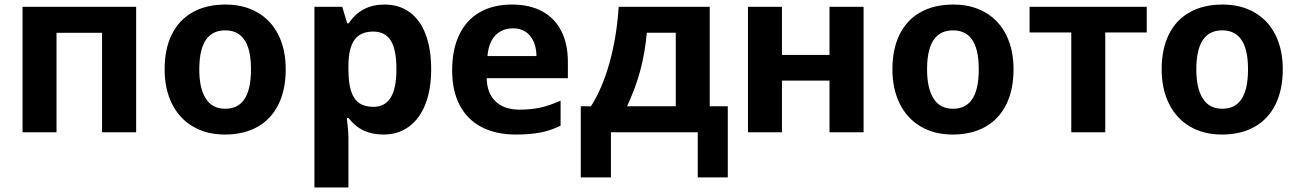

<svg xmlns="http://www.w3.org/2000/svg" viewBox="-20 -576 5652 836"><path d="M78.1 -546.4H572.8V0H424.3V-433.1H226.1V0H78.1Z M696.8 -274.4Q696.8 -362.8 728.3 -426.3Q759.8 -489.7 819.3 -522.9Q878.9 -556.2 961.9 -556.2Q1042 -556.2 1101.3 -521.7Q1160.6 -487.3 1192.4 -423.6Q1224.1 -359.9 1224.1 -274.4Q1224.1 -185.5 1192.6 -121.6Q1161.1 -57.6 1101.6 -23.9Q1042 9.8 959 9.8Q878.9 9.8 819.6 -25.4Q760.3 -60.5 728.5 -124.8Q696.8 -189 696.8 -274.4ZM1043 -142.6Q1072.8 -184.6 1072.8 -274.4Q1072.8 -367.2 1040 -408.2Q1012.7 -443.8 960 -443.8Q912.6 -443.8 884.3 -412.6Q847.7 -371.1 847.7 -274.4Q847.7 -191.9 875 -148.9Q902.3 -102.5 960.9 -102.5Q1015.6 -102.5 1043 -142.6Z M1349.1 -546.4H1470.2L1491.7 -474.6H1498.5Q1552.7 -556.2 1654.3 -556.2Q1718.3 -556.2 1763.9 -522.7Q1809.6 -489.3 1833.5 -426Q1857.4 -362.8 1857.4 -273.9Q1857.4 -186.5 1832.3 -122.6Q1807.1 -58.6 1760.3 -24.4Q1713.4 9.8 1649.9 9.8Q1601.1 9.8 1564.5 -7.1Q1527.8 -23.9 1497.1 -62.5H1490.2Q1497.1 -2.4 1497.1 23.9V240.2H1349.1ZM1706.1 -274.9Q1706.1 -359.9 1681.6 -399.2Q1657.2 -438.5 1605 -438.5Q1548.8 -438.5 1522.9 -401.6Q1497.1 -364.7 1497.1 -289.6V-274.4Q1497.1 -215.8 1508.5 -179.9Q1520 -144 1543.9 -127.4Q1567.9 -110.8 1606 -110.8Q1656.2 -110.8 1681.2 -151.1Q1706.1 -191.4 1706.1 -274.9Z M1948.7 -269.5Q1948.7 -359.9 1979.5 -424.3Q2010.3 -488.8 2068.6 -522.5Q2127 -556.2 2209 -556.2Q2285.6 -556.2 2340.3 -526.9Q2395 -497.6 2423.8 -441.4Q2452.6 -385.3 2452.6 -306.2V-235.4H2099.1Q2100.6 -169.9 2137.9 -134.3Q2175.3 -98.6 2242.2 -98.6Q2291.5 -98.6 2331.3 -107.2Q2371.1 -115.7 2420.9 -137.7V-28.8Q2377 -7.3 2332.3 1.2Q2287.6 9.8 2226.1 9.8Q2138.7 9.8 2076.4 -22.9Q2014.2 -55.7 1981.4 -118.4Q1948.7 -181.2 1948.7 -269.5ZM2213.9 -452.6Q2166.5 -452.6 2137 -421.9Q2107.4 -391.1 2102.5 -332H2315.9Q2314.9 -387.7 2287.8 -420.2Q2260.7 -452.6 2213.9 -452.6Z M2508.8 -113.3H2553.2Q2603 -191.4 2634.3 -304Q2665.5 -416.5 2673.8 -546.4H3070.3V-113.3H3148.9V196.3H3018.1V0H2640.1V196.3H2508.8ZM2922.4 -113.3V-433.6H2796.4Q2788.6 -346.7 2768.1 -270Q2747.6 -193.4 2710.4 -113.3Z M3236.8 -546.4H3384.8V-336.9H3591.8V-546.4H3740.2V0H3591.8V-225.1H3384.8V0H3236.8Z M3865.7 -274.4Q3865.7 -362.8 3897.2 -426.3Q3928.7 -489.7 3988.3 -522.9Q4047.9 -556.2 4130.9 -556.2Q4210.9 -556.2 4270.3 -521.7Q4329.6 -487.3 4361.3 -423.6Q4393.1 -359.9 4393.1 -274.4Q4393.1 -185.5 4361.6 -121.6Q4330.1 -57.6 4270.5 -23.9Q4210.9 9.8 4127.9 9.8Q4047.9 9.8 3988.5 -25.4Q3929.2 -60.5 3897.5 -124.8Q3865.7 -189 3865.7 -274.4ZM4211.9 -142.6Q4241.7 -184.6 4241.7 -274.4Q4241.7 -367.2 4209 -408.2Q4181.6 -443.8 4128.9 -443.8Q4081.5 -443.8 4053.2 -412.6Q4016.6 -371.1 4016.6 -274.4Q4016.6 -191.9 4043.9 -148.9Q4071.3 -102.5 4129.9 -102.5Q4184.6 -102.5 4211.9 -142.6Z M4644.5 -434.6H4462.9V-546.4H4973.1V-434.6H4792.5V0H4644.5Z M5038.1 -274.4Q5038.1 -362.8 5069.6 -426.3Q5101.1 -489.7 5160.6 -522.9Q5220.2 -556.2 5303.2 -556.2Q5383.3 -556.2 5442.6 -521.7Q5502 -487.3 5533.7 -423.6Q5565.4 -359.9 5565.4 -274.4Q5565.4 -185.5 5533.9 -121.6Q5502.4 -57.6 5442.9 -23.9Q5383.3 9.8 5300.3 9.8Q5220.2 9.8 5160.9 -25.4Q5101.6 -60.5 5069.8 -124.8Q5038.1 -189 5038.1 -274.4ZM5384.3 -142.6Q5414.1 -184.6 5414.1 -274.4Q5414.1 -367.2 5381.3 -408.2Q5354 -443.8 5301.3 -443.8Q5253.9 -443.8 5225.6 -412.6Q5189 -371.1 5189 -274.4Q5189 -191.9 5216.3 -148.9Q5243.7 -102.5 5302.2 -102.5Q5356.9 -102.5 5384.3 -142.6Z"/></svg>

Font: Viking Open Sans
Style: Bold
Weight: 700
Foundry: Ascender Corporation
Version: Version 2.001